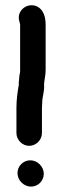

<svg xmlns="http://www.w3.org/2000/svg" viewBox="-20 -732 236 730"><path d="M53.5 -442.5V-442C53.5 -431.9 50.5 -422.1 51.5 -407.8L51.3 -407.4L50.8 -406.3C46.6 -381 42.5 -352.2 42.5 -322V-226C42.5 -200.2 64.8 -177.5 91 -177.5C117.2 -177.5 139.5 -200.1 139.5 -226V-322C139.5 -326.3 139.8 -333.2 140.5 -341.7V-342C140.5 -365.5 149.8 -383.3 147.5 -412.4C148.7 -428.8 153.5 -445.4 153.5 -466V-638C153.5 -666.3 145.8 -693.5 123.7 -706C88.1 -726.2 40.1 -693.8 53.8 -650C55 -644.9 56.5 -640.9 56.5 -638V-458.9C55.6 -455.2 54.1 -447.7 53.5 -442.5ZM46.5 -74C46.5 -46.5 70.4 -22.5 98 -22.5C124.6 -22.5 146.5 -44.4 146.5 -71C146.5 -98.6 122.6 -122.5 95 -122.5C68.4 -122.5 46.5 -100.6 46.5 -74Z"/></svg>

Font: HoneyBee
Style: Blk
Weight: 700
Foundry: Cannot Into Space Fonts
Version: Version 0.89